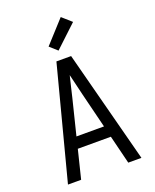

<svg xmlns="http://www.w3.org/2000/svg" viewBox="-175 -1081 951 1179"><g transform="rotate(-20 300.0 -491.0)"><path d="M60 0 188 -490 252 -735H348L412 -490L540 0H454L408 -186H192L146 0ZM390 -260 333 -490Q325 -525 316.5 -559.5Q308 -594 300 -628Q292 -594 283.5 -559.5Q275 -525 267 -490L210 -260ZM287 -793 238 -837 370 -982 431 -928Z"/></g></svg>

Font: Nova
Style: Regular
Weight: 400
Monospace: yes
Designer: Belleve Invis
Foundry: Belleve Invis
Version: Version 24.1.4; ttfautohint (v1.8.4)